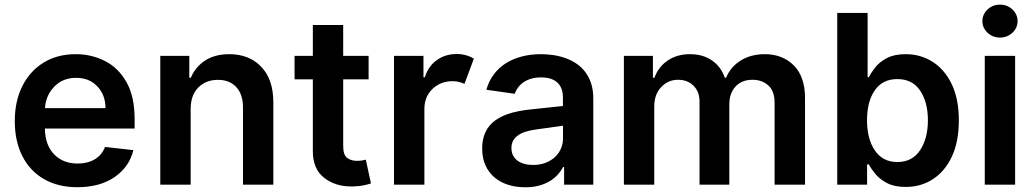

<svg xmlns="http://www.w3.org/2000/svg" viewBox="-20 -782 4384 813"><path d="M307.5 10.7Q225.5 10.7 166 -23.8Q106.5 -58.2 74.6 -121.1Q42.6 -183.9 42.6 -269.5Q42.6 -353.7 74.6 -417.4Q106.5 -481.2 164.6 -516.9Q222.7 -552.6 300.8 -552.6Q367.9 -552.6 424.7 -523.6Q481.5 -494.7 515.8 -433.8Q550.1 -372.9 550.1 -277V-237.6H170.1Q171.2 -167.6 209 -128.6Q246.8 -89.5 309.3 -89.5Q350.9 -89.5 381.2 -107.4Q411.6 -125.4 424.7 -159.8L544.7 -146.3Q527.7 -75.3 465.4 -32.3Q403.1 10.7 307.5 10.7ZM426.8 -324.2Q426.5 -380 392.2 -416.2Q358 -452.4 302.6 -452.4Q245 -452.4 209.2 -414.4Q173.3 -376.4 170.5 -324.2Z M1137.4 0H1008.9V-327.4Q1008.9 -382.1 980.6 -413Q952.4 -443.9 902.7 -443.9Q851.9 -443.9 819.6 -411.4Q787.3 -378.9 787.3 -319.6V0H658.7V-545.5H781.6V-452.8H788Q806.8 -498.2 848.2 -525.4Q889.6 -552.6 950.6 -552.6Q1035.2 -552.6 1086.3 -499.1Q1137.4 -445.7 1137.4 -348.7Z M1475.1 7.5H1467.3Q1400.2 7.5 1353.7 -28.1Q1304.7 -65.3 1304.7 -141.7V-446H1227.3V-545.5H1304.7V-676.1H1433.2V-545.5H1540.8V-446H1433.2V-164.1Q1433.2 -125.4 1450.3 -113.1Q1467.3 -100.9 1491.5 -100.9Q1503.6 -100.9 1513.7 -102.6Q1523.8 -104.4 1529.1 -105.8L1550.8 -5.3Q1540.5 -1.8 1521.5 2.5Q1502.5 6.7 1475.1 7.5Z M1777 0H1648.4V-545.5H1773.1V-454.5H1778.8Q1793.7 -502.1 1829.9 -527.7Q1866.1 -553.3 1913.4 -553.3Q1935.4 -553.3 1953.8 -547.9Q1972.3 -542.6 1986.5 -533.4L1946.7 -426.8Q1936.4 -431.8 1924 -435Q1911.6 -438.2 1896 -438.2Q1845.5 -438.2 1811.3 -405.4Q1777 -372.5 1777 -320.7Z M2204.2 11Q2165.1 11 2131.7 0.5Q2098.4 -9.9 2073.9 -30.7Q2049.4 -51.5 2035.5 -82.2Q2021.7 -112.9 2021.7 -153.1Q2021.7 -183.9 2029.7 -207.4Q2037.6 -230.8 2051.8 -248.2Q2066.1 -265.6 2085.6 -277.9Q2105.1 -290.1 2128 -298.3Q2150.9 -306.5 2176.7 -311.3Q2202.4 -316.1 2228.7 -318.9L2363.6 -333.1V-370Q2363.6 -410.5 2340 -432.4Q2316.4 -454.2 2271.3 -454.2Q2247.9 -454.2 2229.2 -448.7Q2210.6 -443.2 2196.7 -433.6Q2182.9 -424 2173.7 -411.4Q2164.4 -398.8 2159.4 -384.9L2039.4 -402Q2050.1 -439.3 2071.4 -467.5Q2092.7 -495.7 2122.7 -514.6Q2152.7 -533.4 2190.2 -543Q2227.6 -552.6 2270.6 -552.6Q2296.5 -552.6 2323.2 -548.7Q2349.8 -544.7 2374.3 -536Q2398.8 -527.3 2420.3 -513Q2441.8 -498.6 2457.7 -477.8Q2473.7 -457 2483 -429Q2492.2 -400.9 2492.2 -365.1V0H2368.6V-74.9H2364.3Q2355.5 -57.9 2341.4 -42.3Q2327.4 -26.6 2307.5 -14.7Q2287.6 -2.8 2261.9 4.1Q2236.2 11 2204.2 11ZM2237.6 -83.5Q2266.7 -83.5 2290 -92.5Q2313.2 -101.6 2329.7 -116.8Q2346.2 -132.1 2355.1 -152.5Q2364 -172.9 2364 -195.7V-249.6L2246.1 -233.3Q2224.4 -230.1 2206.1 -224.4Q2187.9 -218.8 2174.4 -209.5Q2160.9 -200.3 2153.2 -187Q2145.6 -173.7 2145.6 -155.2Q2145.6 -137.4 2152.3 -124.1Q2159.1 -110.8 2171.3 -101.7Q2183.6 -92.7 2200.5 -88.1Q2217.3 -83.5 2237.6 -83.5Z M3388.8 0H3259.9V-346.2Q3259.9 -397 3233 -420.6Q3206 -444.2 3166.9 -444.2Q3120.4 -444.2 3094.3 -415.3Q3068.2 -386.4 3068.2 -340.2V0H2942.1V-351.6Q2942.1 -393.8 2916.7 -419Q2891.3 -444.2 2850.5 -444.2Q2808.9 -444.2 2779.7 -413.2Q2750.4 -382.1 2750.4 -331.7V0H2621.8V-545.5H2744.7V-452.8H2751.1Q2768.1 -499.3 2807.5 -525.9Q2846.9 -552.6 2901.6 -552.6Q2956.7 -552.6 2995 -525.9Q3033.4 -499.3 3049 -452.8H3054.7Q3072.8 -498.2 3115.9 -525.4Q3159.1 -552.6 3218.4 -552.6Q3293.7 -552.6 3341.3 -505Q3388.8 -457.4 3388.8 -366.1Z M3815.3 9.6Q3768.5 9.6 3737.6 -6Q3706.7 -21.7 3688 -43.9Q3669.4 -66.1 3659.1 -85.9H3651.6V0H3525.2V-727.3H3653.8V-455.3H3659.1Q3669 -475.1 3687 -497.7Q3704.9 -520.2 3736 -536.4Q3767 -552.6 3815 -552.6Q3878.2 -552.6 3929.2 -520.2Q3980.1 -487.9 4010.1 -425.4Q4040.1 -362.9 4040.1 -272Q4040.1 -182.2 4010.7 -119.3Q3981.2 -56.5 3930.4 -23.4Q3879.6 9.6 3815.3 9.6ZM3779.5 -95.9Q3843 -95.9 3876.1 -146Q3909.1 -196 3909.1 -272.7Q3909.1 -349.1 3876.4 -398.1Q3843.8 -447.1 3779.5 -447.1Q3717.3 -447.1 3684.3 -399.7Q3651.3 -352.3 3651.3 -272.7Q3651.3 -193.5 3684.7 -144.7Q3718 -95.9 3779.5 -95.9Z M4278.4 0H4149.9V-545.5H4278.4ZM4214.5 -622.9Q4183.6 -622.9 4161.8 -643.3Q4139.9 -663.7 4139.9 -692.5Q4139.9 -721.6 4161.8 -742Q4183.6 -762.4 4214.5 -762.4Q4245 -762.4 4266.9 -742Q4288.7 -721.6 4288.7 -692.5Q4288.7 -663.7 4266.9 -643.3Q4245 -622.9 4214.5 -622.9Z"/></svg>

Font: Linik Sans SemiBold
Style: Regular
Weight: 600
Designer: Rasmus Andersson (font), Cristiano Sobral (main changes)
Foundry: rsms
Version: Version 3.018;June 1, 2022;FontCreator 14.0.0.2814 64-bit; t